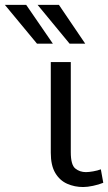

<svg xmlns="http://www.w3.org/2000/svg" viewBox="-126 -769 446 792"><path d="M217 2.5Q181.5 2.5 151 -11Q120.5 -24.5 102 -55.5Q83.5 -86.5 83.5 -139V-513H166V-141.5Q166 -89 184.5 -74Q203 -59 228.5 -59Q240 -59 258.5 -62.2Q277 -65.5 290 -70.5L300 -15Q281.5 -7.5 258 -2.5Q234.5 2.5 217 2.5ZM26.5 -589 -106 -749H-18L92 -589ZM161 -589 29 -749H117L225.5 -589Z"/></svg>

Font: Mooli
Style: Regular
Weight: 400
Designer: Vernon Adams
Foundry: Vernon Adams
Version: Version 1.000; ttfautohint (v1.8.4.7-5d5b);gftools[0.9.33]